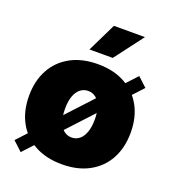

<svg xmlns="http://www.w3.org/2000/svg" viewBox="-141 -868 901 1000"><g transform="rotate(20 309.5 -368.0)"><path d="M310.1 10.3Q222.7 10.3 159.2 -24.2Q95.7 -58.6 61.8 -121.1Q27.8 -183.6 27.8 -267.1Q27.8 -350.6 61.8 -412.8Q95.7 -475.1 159.2 -509.8Q222.7 -544.4 310.1 -544.4Q397 -544.4 460.2 -509.8Q523.4 -475.1 557.4 -412.8Q591.3 -350.6 591.3 -267.1Q591.3 -183.6 557.4 -121.1Q523.4 -58.6 460.2 -24.2Q397 10.3 310.1 10.3ZM310.1 -138.2Q334.5 -138.2 353 -153.3Q371.6 -168.5 381.8 -197.5Q392.1 -226.6 392.1 -267.6Q392.1 -309.1 381.8 -337.6Q371.6 -366.2 353 -381.1Q334.5 -396 310.1 -396Q285.2 -396 266.4 -381.1Q247.6 -366.2 237.3 -337.6Q227.1 -309.1 227.1 -267.6Q227.1 -226.6 237.3 -197.5Q247.6 -168.5 266.4 -153.3Q285.2 -138.2 310.1 -138.2ZM87.4 23.9 35.6 -23.9 532.2 -559.6 583.5 -512.2ZM241.2 -601.1 318.8 -760.3H490.7L370.1 -601.1Z"/></g></svg>

Font: Inter 20pt Black
Style: Regular
Weight: 900
Version: Version 4.001;git-66647c0bb